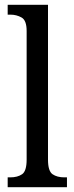

<svg xmlns="http://www.w3.org/2000/svg" viewBox="-20 -780 310 800"><path d="M12 0V-41H23Q53 -41 72 -54Q91 -67 91 -115V-651Q91 -695 70 -707Q49 -719 23 -719H12V-760H180V-115Q180 -67 199 -54Q218 -41 248 -41H259V0Z"/></svg>

Font: Noto Serif Tamil Condensed
Style: Regular
Weight: 400
Width: 3
Designer: Indian Type Foundry, Tom Grace, and the Monotype Design Team
Foundry: Monotype Imaging Inc.
Version: Version 2.004; ttfautohint (v1.8.4.7-5d5b)